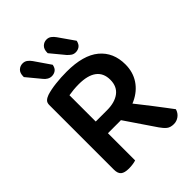

<svg xmlns="http://www.w3.org/2000/svg" viewBox="-236 -944 1069 1069"><g transform="rotate(-45 298.5 -409.5)"><path d="M197 -310H286Q347 -310 383 -337Q419 -364 419 -417Q419 -470 383 -497Q347 -524 277 -524Q255 -524 234.5 -522Q214 -520 197 -517ZM293 -216H79V-558Q79 -576 89 -585.5Q99 -595 116 -601Q147 -611 190.5 -616Q234 -621 279 -621Q409 -621 474 -567Q539 -513 539 -418Q539 -358 509 -312.5Q479 -267 424.5 -241.5Q370 -216 293 -216ZM280 -248 379 -278Q405 -245 432 -211Q459 -177 484 -144.5Q509 -112 529 -85.5Q549 -59 561 -43Q554 -19 535.5 -5.5Q517 8 495 8Q468 8 452.5 -4.5Q437 -17 422 -39ZM79 -257H199V-2Q191 1 175.5 3.5Q160 6 143 6Q109 6 94 -6.5Q79 -19 79 -49ZM156 -687 89 -768V-772Q89 -800 103.5 -813.5Q118 -827 138 -827Q154 -827 166 -818Q178 -809 187 -796L251 -703Q247 -680 233.5 -670.5Q220 -661 203 -661Q189 -661 176.5 -668.5Q164 -676 156 -687ZM344 -687 277 -768V-772Q277 -799 291.5 -813Q306 -827 326 -827Q342 -827 354 -818Q366 -809 375 -796L440 -703Q435 -680 421.5 -670.5Q408 -661 391 -661Q376 -661 365 -668.5Q354 -676 344 -687Z"/></g></svg>

Font: BalooTamma2SemiBold
Style: Regular
Weight: 600
Designer: Divya Kowshik, Shuchita Grover and Ek Type
Foundry: Ek Type
Version: Version 1.700